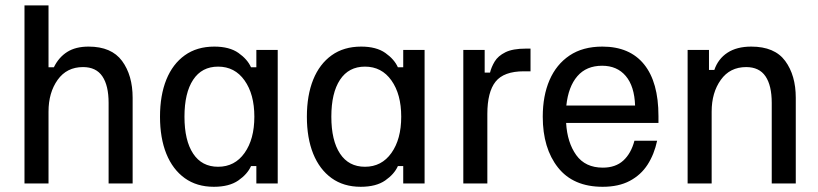

<svg xmlns="http://www.w3.org/2000/svg" viewBox="-20 -687 3065 719"><path d="M161.7 0H71.7V-666.7H161.7V-435H181.7Q200 -472.5 231.7 -492.5Q263.3 -512.5 311.7 -512.5Q397.5 -512.5 437.1 -458.8Q476.7 -405 476.7 -320.8V0H386.7V-301.7Q386.7 -366.7 363.3 -401.2Q340 -435.8 290.8 -435.8Q230 -435.8 195.8 -387.9Q161.7 -340 161.7 -269.2Z M780.8 12.5Q716.7 12.5 671.7 -20Q626.7 -52.5 602.9 -111.2Q579.2 -170 579.2 -250Q579.2 -330 602.9 -388.8Q626.7 -447.5 672.1 -480Q717.5 -512.5 782.5 -512.5Q839.2 -512.5 872.9 -488.8Q906.7 -465 920 -435H940V-500H1020V0H940V-65H920Q906.7 -35 872.5 -11.2Q838.3 12.5 780.8 12.5ZM796.7 -62.5Q859.2 -62.5 895.8 -114.2Q932.5 -165.8 932.5 -250Q932.5 -334.2 895.8 -385.8Q859.2 -437.5 796.7 -437.5Q735.8 -437.5 703.3 -388.3Q670.8 -339.2 670.8 -250Q670.8 -160.8 703.3 -111.7Q735.8 -62.5 796.7 -62.5Z M1330.8 12.5Q1266.7 12.5 1221.7 -20Q1176.7 -52.5 1152.9 -111.2Q1129.2 -170 1129.2 -250Q1129.2 -330 1152.9 -388.8Q1176.7 -447.5 1222.1 -480Q1267.5 -512.5 1332.5 -512.5Q1389.2 -512.5 1422.9 -488.8Q1456.7 -465 1470 -435H1490V-500H1570V0H1490V-65H1470Q1456.7 -35 1422.5 -11.2Q1388.3 12.5 1330.8 12.5ZM1346.7 -62.5Q1409.2 -62.5 1445.8 -114.2Q1482.5 -165.8 1482.5 -250Q1482.5 -334.2 1445.8 -385.8Q1409.2 -437.5 1346.7 -437.5Q1285.8 -437.5 1253.3 -388.3Q1220.8 -339.2 1220.8 -250Q1220.8 -160.8 1253.3 -111.7Q1285.8 -62.5 1346.7 -62.5Z M1805 0H1715V-500H1795V-415H1815Q1820 -435.8 1832.5 -456.7Q1845 -477.5 1872.5 -491.2Q1900 -505 1950 -505H1966.7V-420H1941.7Q1866.7 -420 1835.8 -381.2Q1805 -342.5 1805 -260Z M2236.7 12.5Q2126.7 12.5 2069.6 -59.6Q2012.5 -131.7 2012.5 -250Q2012.5 -328.3 2037.9 -387.1Q2063.3 -445.8 2112.9 -479.2Q2162.5 -512.5 2235.8 -512.5Q2338.3 -512.5 2392.1 -445.8Q2445.8 -379.2 2445.8 -252.5V-226.7H2100Q2104.2 -153.3 2137.9 -106.2Q2171.7 -59.2 2237.5 -59.2Q2285 -59.2 2314.2 -85.8Q2343.3 -112.5 2355.8 -160H2440.8Q2430 -109.2 2405 -70.4Q2380 -31.7 2338.3 -9.6Q2296.7 12.5 2236.7 12.5ZM2100.8 -291.7H2358.3Q2355.8 -364.2 2323.3 -402.5Q2290.8 -440.8 2235 -440.8Q2175.8 -440.8 2142.1 -401.7Q2108.3 -362.5 2100.8 -291.7Z M2645 0H2555V-500H2635V-425H2655Q2669.2 -466.7 2704.2 -489.6Q2739.2 -512.5 2793.3 -512.5Q2880.8 -512.5 2920.4 -458.8Q2960 -405 2960 -320.8V0H2870V-301.7Q2870 -366.7 2846.7 -401.2Q2823.3 -435.8 2774.2 -435.8Q2713.3 -435.8 2679.2 -387.9Q2645 -340 2645 -269.2Z"/></svg>

Font: Familjen Grotesk Variable
Style: Regular
Weight: 400
Designer: Anders Wikstroem, Jonas Baeckman, Matilda Gysing, Kristian Moeller
Foundry: Familjen STHLM AB
Version: Version 2.000